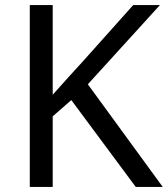

<svg xmlns="http://www.w3.org/2000/svg" viewBox="-20 -734 659 754"><path d="M619 0H513L260 -341L187 -277V0H97V-714H187V-362Q217 -396 248 -430Q279 -464 310 -498L503 -714H608L325 -403Z"/></svg>

Font: Noto Sans Pahawh Hmong
Style: Regular
Weight: 400
Designer: Monotype Design Team
Foundry: Monotype Imaging Inc.
Version: Version 2.001; ttfautohint (v1.8.4.7-5d5b)